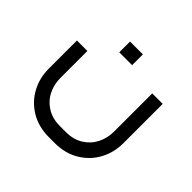

<svg xmlns="http://www.w3.org/2000/svg" viewBox="-160 -586 1014 1014"><g transform="rotate(45 347.0 -79.0)"><path d="M369 250.9Q445.8 250.9 504.1 216Q562.5 181.1 594 122.9Q625.5 64.8 625.5 -3.7V-298.7H547.3V-12.9Q547.3 35.4 526.4 76.7Q505.5 118.1 465.1 143.2Q424.6 168.2 369 168.2H325.4Q269.3 168.2 228.9 143.2Q188.4 118.1 167.5 76.7Q146.6 35.4 146.6 -12.9V-215.1H68.5V-3.7Q68.5 64.8 100 122.9Q131.4 181.1 189.8 216Q248.2 250.9 325.4 250.9ZM366.7 -409.5Q318.5 -409.5 270.7 -409.5Q270.2 -369.5 270.7 -329Q270.7 -329 366.7 -329Q366.7 -369.5 366.7 -409.5Z"/></g></svg>

Font: Arad
Style: Regular
Weight: 400
Designer: Mohammad Darvishi
Version: Version 1.010;September 21, 2024;FontCreator 15.0.0.2992 64-